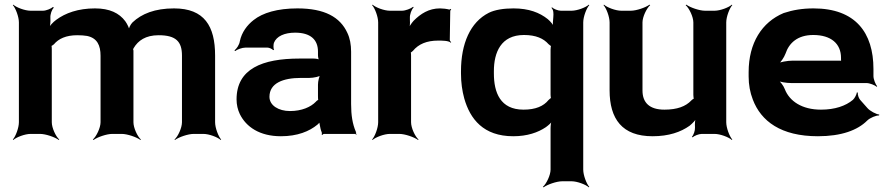

<svg xmlns="http://www.w3.org/2000/svg" viewBox="-20 -574 3791 823"><path d="M311 -423C327 -423 341 -422 353 -420C397 -411 411 -379 411 -335V-50C411 -26 393 11 378 24L381 26C397 14 437 0 461 0H502C526 0 566 14 582 26L584 24C569 11 552 -26 552 -50V-357C551 -358 551 -365 550 -366L549 -362C550 -362 553 -367 553 -368C572 -400 604 -423 660 -423C734 -423 760 -396 760 -336V-50C760 -26 743 11 728 24L730 26C746 14 786 0 810 0H852C876 0 913 14 926 26L928 24C916 11 902 -26 902 -50V-336C902 -462 856 -538 726 -538C644 -538 587 -515 548 -478C539 -469 531 -452 531 -443H535C535 -452 525 -472 517 -483C491 -518 450 -538 387 -538C315 -538 260 -518 221 -489C207 -479 192 -462 187 -452L191 -450C195 -461 197 -480 196 -495V-498C195 -512 202 -534 211 -541L207 -544C199 -537 178 -528 164 -528H111C87 -528 50 -542 37 -554L35 -552C47 -539 61 -502 61 -478V-50C61 -26 47 11 35 24L37 26C50 14 87 0 111 0H152C176 0 216 14 232 26L234 24C219 11 202 -26 202 -50V-361C202 -364 202 -378 200 -379L197 -376C199 -375 209 -382 211 -384C231 -408 263 -423 311 -423Z M1485 -128V-352C1485 -383 1480 -410 1469 -433C1438 -501 1371 -538 1255 -538C1169 -538 1106 -519 1067 -488C1040 -467 1016 -436 1008 -397C1006 -382 994 -365 985 -358L988 -355C996 -362 1018 -370 1033 -370H1126C1134 -370 1147 -364 1151 -359L1155 -361C1151 -366 1152 -383 1154 -390C1165 -419 1200 -434 1245 -434C1311 -434 1343 -404 1343 -353V-338C1343 -331 1345 -318 1349 -314L1351 -317C1347 -321 1333 -323 1324 -323H1264C1104 -323 994 -279 994 -148C994 -125 999 -104 1008 -85C1035 -30 1093 10 1184 10C1255 10 1306 -11 1341 -40C1345 -44 1352 -50 1353 -54L1349 -55C1348 -51 1350 -43 1351 -37C1353 -26 1355 -16 1359 -7C1360 -5 1360 1 1359 3L1361 5C1362 3 1366 0 1369 0H1501C1503 0 1506 2 1507 3L1509 1C1508 0 1505 -2 1505 -4C1505 -5 1507 -7 1507 -7L1505 -10C1491 -43 1485 -80 1485 -128ZM1135 -159C1135 -218 1194 -240 1270 -240H1306C1324 -240 1352 -246 1359 -253L1355 -256C1348 -249 1343 -225 1343 -211V-162C1343 -159 1343 -145 1345 -143L1347 -146C1345 -148 1336 -141 1334 -138C1312 -115 1273 -98 1223 -98C1174 -98 1135 -122 1135 -159Z M1912 -391 1914 -393C1912 -395 1908 -399 1908 -403L1910 -527C1910 -529 1913 -532 1914 -533L1912 -536C1911 -535 1908 -533 1906 -533C1895 -536 1878 -538 1866 -538C1818 -538 1783 -515 1753 -485C1743 -474 1733 -458 1730 -449L1733 -448C1737 -457 1738 -475 1737 -488V-497C1736 -511 1744 -534 1753 -542L1751 -545C1741 -537 1718 -528 1703 -528H1651C1627 -528 1590 -542 1577 -554L1575 -552C1587 -539 1601 -502 1601 -478V-50C1601 -26 1587 11 1575 24L1577 26C1590 14 1627 0 1651 0H1692C1716 0 1756 14 1772 26L1774 24C1759 11 1742 -26 1742 -50V-334C1742 -337 1742 -350 1740 -351L1738 -348C1739 -347 1749 -354 1750 -356C1774 -385 1809 -400 1858 -400C1875 -400 1903 -400 1912 -391Z M2352 -455 2356 -456C2353 -466 2340 -482 2328 -492C2293 -520 2247 -538 2181 -538C2139 -538 2101 -532 2075 -519C1996 -479 1956 -387 1956 -269V-259C1956 -220 1961 -185 1970 -152C1995 -64 2052 10 2180 10C2240 10 2286 -6 2320 -29C2331 -37 2346 -50 2350 -59L2346 -60C2342 -52 2340 -36 2340 -24V153C2340 177 2322 214 2307 227L2310 229C2326 217 2366 203 2390 203H2430C2454 203 2491 217 2504 229L2506 227C2494 214 2480 177 2480 153V-478C2480 -502 2494 -539 2506 -552L2504 -554C2491 -542 2454 -528 2430 -528H2384C2372 -528 2352 -536 2346 -543L2344 -540C2362 -522 2344 -481 2352 -455ZM2226 -424C2277 -424 2310 -409 2331 -385C2333 -383 2343 -375 2344 -376L2342 -379C2341 -378 2340 -364 2340 -361V-168C2340 -166 2341 -152 2342 -151L2344 -155C2343 -156 2333 -147 2331 -145C2310 -119 2276 -104 2224 -104C2124 -104 2097 -178 2097 -259V-269C2097 -349 2127 -424 2226 -424Z M2828 -104C2764 -104 2734 -134 2734 -186V-478C2734 -502 2752 -539 2767 -552L2764 -554C2748 -542 2708 -528 2684 -528H2643C2619 -528 2582 -542 2569 -554L2567 -552C2579 -539 2593 -502 2593 -478V-187C2593 -64 2647 10 2777 10C2847 10 2898 -8 2936 -35C2948 -45 2963 -60 2967 -70L2964 -72C2959 -62 2958 -43 2959 -29V-27C2960 -15 2953 5 2946 12L2949 15C2955 8 2976 0 2988 0H3043C3067 0 3104 14 3117 26L3119 24C3107 11 3093 -26 3093 -50V-478C3093 -502 3107 -539 3119 -552L3117 -554C3104 -542 3067 -528 3043 -528H3002C2978 -528 2938 -542 2922 -554L2919 -552C2934 -539 2952 -502 2952 -478V-167C2952 -164 2953 -150 2955 -148L2957 -152C2955 -153 2944 -145 2943 -143C2919 -118 2883 -104 2828 -104Z M3467 -538C3419 -538 3378 -531 3339 -518C3246 -479 3189 -390 3189 -265V-246C3189 -211 3195 -178 3207 -147C3242 -55 3327 10 3486 10C3587 10 3656 -16 3697 -57C3709 -69 3736 -80 3748 -79L3749 -83C3736 -84 3709 -98 3698 -111L3667 -146C3660 -154 3656 -169 3657 -177L3653 -178C3652 -170 3644 -153 3636 -146C3605 -120 3559 -104 3499 -104C3418 -104 3364 -140 3344 -192C3339 -206 3324 -226 3313 -233L3310 -229C3321 -223 3351 -218 3371 -218H3694C3708 -218 3730 -209 3738 -202L3740 -204C3733 -212 3724 -234 3724 -248V-278C3724 -434 3647 -538 3467 -538ZM3585 -326V-320C3585 -317 3585 -311 3587 -310L3589 -312C3588 -314 3581 -314 3577 -314H3377C3356 -314 3322 -308 3310 -301L3314 -297C3326 -305 3341 -328 3347 -344C3362 -389 3398 -424 3466 -424C3542 -424 3585 -387 3585 -326Z"/></svg>

Font: Asimov
Style: EdgeWide
Weight: 500
Designer: Google
Version: Version 2.000980: 2014